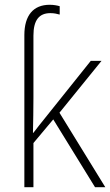

<svg xmlns="http://www.w3.org/2000/svg" viewBox="-20 -784 462 804"><path d="M188 -764C120 -764 82 -720 82 -637V0H120V-185L203 -284L378 0H421L229 -312L405 -529H360L168 -289C151 -268 135 -248 120 -228H118C119 -278 120 -324 120 -375V-635C120 -700 144 -729 191 -729C207 -729 219 -726 230 -723V-758C220 -761 205 -764 188 -764Z"/></svg>

Font: Noto Sans SemiCondensed ExtraLight
Style: Regular
Weight: 200
Width: 4
Designer: Monotype Design Team
Foundry: Monotype Imaging Inc.
Version: Version 2.013